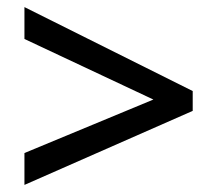

<svg xmlns="http://www.w3.org/2000/svg" viewBox="-20 -633 615 542"><path d="M49 -201 413 -352 49 -523V-613L524 -376V-320L49 -111Z"/></svg>

Font: Noto Sans Khmer UI Medium
Style: Regular
Weight: 500
Designer: Danh Hong and the Monotype Design Team
Foundry: Monotype Imaging Inc.
Version: Version 2.002; ttfautohint (v1.8.4.7-5d5b)